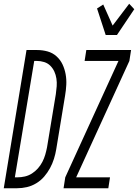

<svg xmlns="http://www.w3.org/2000/svg" viewBox="-54 -1001 734 1021"><path d="M-34 0 87 -735H143Q172 -735 199 -727.5Q226 -720 246.5 -701.5Q267 -683 278.5 -658.5Q290 -634 295 -606.5Q300 -579 298.5 -550Q297 -521 292 -492L245 -207Q241 -182 233 -156.5Q225 -131 212 -107Q199 -83 181 -62Q163 -41 139 -26.5Q115 -12 89 -6Q63 0 37 0ZM25 -58H39Q58 -58 78 -62.5Q98 -67 116 -78.5Q134 -90 148 -106Q162 -122 171.5 -140.5Q181 -159 186.5 -178Q192 -197 196 -217L243 -501Q246 -522 247.5 -542.5Q249 -563 246 -583Q243 -603 235 -620.5Q227 -638 213.5 -651.5Q200 -665 181 -671Q162 -677 142 -677H128ZM508 -815 462 -956 495 -977 545 -865 633 -981 660 -952 568 -815ZM284 0 293 -58 576 -677H396L405 -735H643L634 -677L351 -58H531L522 0Z"/></svg>

Font: Iosevka Light Extended
Style: Italic
Weight: 300
Width: 7
Italic angle: -9°
Monospace: yes
Designer: Belleve Invis
Foundry: Belleve Invis
Version: Version 32.5.0; ttfautohint (v1.8.4)